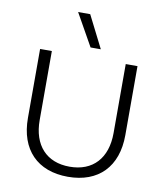

<svg xmlns="http://www.w3.org/2000/svg" viewBox="-101 -1034 962 1126"><g transform="rotate(10 380.0 -471.0)"><path d="M670 -289V-700H600V-289C600 -139 518 -50 380 -50C242 -50 160 -139 160 -289V-700H90V-289C90 -101 198 10 380 10C562 10 670 -101 670 -289ZM380 -760H441L344 -952H272Z"/></g></svg>

Font: Gully Light
Style: Regular
Weight: 300
Designer: jaikishan Patel
Foundry: MagicType
Version: Version 1.000;Glyphs 3.2 (3242)